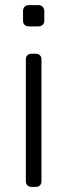

<svg xmlns="http://www.w3.org/2000/svg" viewBox="-20 -730 263 750"><path d="M130 -627H92Q82 -627 76 -633Q70 -639 70 -649V-687Q70 -697 76 -703.5Q82 -710 92 -710H130Q140 -710 146.5 -703.5Q153 -697 153 -687V-649Q153 -639 146.5 -633Q140 -627 130 -627ZM120 0H103Q93 0 87 -6Q81 -12 81 -22V-498Q81 -508 87 -514Q93 -520 103 -520H120Q130 -520 136 -514Q142 -508 142 -498V-22Q142 -12 136 -6Q130 0 120 0Z"/></svg>

Font: Rubik
Style: Regular
Weight: 300
Designer: Hubert & Fischer
Foundry: Hubert & Fischer
Version: Version 1.100